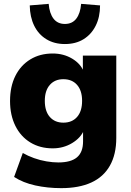

<svg xmlns="http://www.w3.org/2000/svg" viewBox="-20 -783 677 994"><path d="M297 191Q226 191 162.5 177Q99 163 53 133L98 9Q124 24 156 35.5Q188 47 221 52.5Q254 58 282 58Q347 58 378.5 31.5Q410 5 410 -51V-110H415Q398 -69 353 -42Q308 -15 253 -15Q187 -15 137 -45.5Q87 -76 59.5 -131.5Q32 -187 32 -260Q32 -335 59.5 -390Q87 -445 137 -475.5Q187 -506 253 -506Q309 -506 353.5 -479.5Q398 -453 414 -411H409V-495H582V-69Q582 16 549 74.5Q516 133 452.5 162Q389 191 297 191ZM308 -148Q353 -148 379 -177.5Q405 -207 405 -261Q405 -314 379 -343.5Q353 -373 308 -373Q264 -373 238 -343.5Q212 -314 212 -261Q212 -207 238 -177.5Q264 -148 308 -148ZM316 -555Q261 -555 220 -580Q179 -605 157 -650Q135 -695 134 -755L232 -763Q236 -714 257 -686.5Q278 -659 316 -659Q354 -659 375 -686.5Q396 -714 400 -763L498 -755Q498 -695 475.5 -650Q453 -605 412.5 -580Q372 -555 316 -555Z"/></svg>

Font: Nunito Sans 11pt Black
Style: Regular
Weight: 900
Version: Version 3.101;gftools[0.9.27]